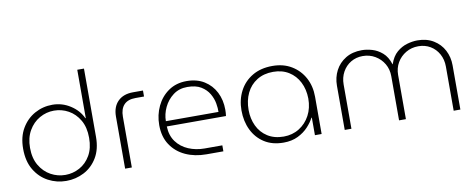

<svg xmlns="http://www.w3.org/2000/svg" viewBox="-64 -1022 3284 1326"><g transform="rotate(-10 1578.5 -358.5)"><path d="M311 13Q378 13 436 -17Q494 -47 529.5 -106Q565 -165 565 -251V-730H518V-391H515Q489 -448 431.5 -485Q374 -522 306 -522Q239 -522 182 -490.5Q125 -459 90 -400Q55 -341 55 -257Q55 -169 91 -109Q127 -49 185.5 -18Q244 13 311 13ZM312 -29Q258 -29 210.5 -55Q163 -81 133 -131.5Q103 -182 103 -255Q103 -325 132 -375.5Q161 -426 208.5 -453Q256 -480 310 -480Q364 -480 411 -454Q458 -428 487.5 -377.5Q517 -327 517 -253Q517 -180 488 -130Q459 -80 412 -54.5Q365 -29 312 -29Z M725 0V-365Q725 -433 763.5 -471.5Q802 -510 870 -510H940V-468H880Q826 -468 799 -439Q772 -410 772 -356V0Z M1295 0Q1214 0 1149.5 -29.5Q1085 -59 1047 -116Q1009 -173 1009 -255Q1009 -326 1038 -387Q1067 -448 1120.5 -485Q1174 -522 1247 -522Q1319 -522 1370.5 -490Q1422 -458 1449.5 -403.5Q1477 -349 1477 -281Q1477 -258 1474 -237H1059Q1061 -173 1093 -129.5Q1125 -86 1177 -64Q1229 -42 1289 -42H1414V0ZM1059 -274H1428Q1429 -299 1423 -334Q1417 -369 1397.5 -402.5Q1378 -436 1341.5 -458.5Q1305 -481 1245 -481Q1187 -481 1145.5 -449.5Q1104 -418 1081.5 -370.5Q1059 -323 1059 -274Z M1835 13Q1756 13 1700.5 -22.5Q1645 -58 1615.5 -119Q1586 -180 1586 -256Q1586 -331 1617.5 -391.5Q1649 -452 1708 -487Q1767 -522 1849 -522Q1926 -522 1983 -487.5Q2040 -453 2071.5 -394.5Q2103 -336 2103 -262V0H2056V-123H2053Q2038 -93 2009 -61.5Q1980 -30 1936.5 -8.5Q1893 13 1835 13ZM1843 -28Q1904 -28 1952 -58Q2000 -88 2027.5 -139.5Q2055 -191 2055 -258Q2054 -322 2028.5 -372.5Q2003 -423 1956.5 -452Q1910 -481 1847 -481Q1781 -481 1733 -451Q1685 -421 1660 -369Q1635 -317 1635 -251Q1635 -190 1659 -139Q1683 -88 1730 -58Q1777 -28 1843 -28Z M2265 0V-310Q2265 -368 2290 -416Q2315 -464 2362.5 -493Q2410 -522 2476 -522Q2510 -522 2548 -511Q2586 -500 2619 -471.5Q2652 -443 2669 -389H2670Q2688 -443 2721.5 -471.5Q2755 -500 2793.5 -511Q2832 -522 2866 -522Q2931 -522 2978.5 -493Q3026 -464 3051 -416Q3076 -368 3076 -310V0H3029V-310Q3029 -359 3007.5 -398Q2986 -437 2949 -459Q2912 -481 2865 -481Q2817 -481 2778 -458Q2739 -435 2716.5 -396.5Q2694 -358 2694 -310V0H2646V-310Q2646 -358 2623.5 -396.5Q2601 -435 2562 -458Q2523 -481 2475 -481Q2429 -481 2392 -459Q2355 -437 2333.5 -398Q2312 -359 2312 -310V0Z"/></g></svg>

Font: MuseoModerno ExtraLight
Style: Regular
Weight: 200
Designer: Pablo Cosgaya, Héctor Gatti, Marcela Romero, and the Authors of The MuseoModerno Project.
Foundry: Omnibus-Type Team
Version: Version 1.001